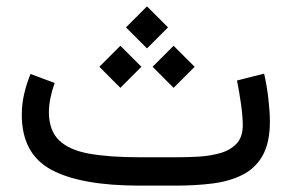

<svg xmlns="http://www.w3.org/2000/svg" viewBox="-20 -582 915 602"><path d="M531.2 0H417.5Q233.4 0 140.9 -49.8Q48.3 -99.6 48.3 -222.2Q48.3 -255.9 55.9 -288.1Q63.5 -320.3 75.7 -350.1L151.4 -321.8Q143.6 -300.3 138.4 -275.9Q133.3 -251.5 133.3 -229.5Q133.8 -172.4 165.5 -141.8Q197.3 -111.3 260.3 -100.1Q323.2 -88.9 417.5 -88.9H531.7Q564.9 -88.9 601.3 -90.8Q637.7 -92.8 669.4 -101.6Q701.2 -110.4 721.2 -131.1Q741.2 -151.9 741.2 -189.5Q741.2 -216.8 735.8 -254.6Q730.5 -292.5 723.1 -329.6L808.1 -351.1Q816.9 -313 821.5 -272.2Q826.2 -231.4 826.2 -201.2Q826.2 -134.8 803.7 -94.7Q781.2 -54.7 741 -34.2Q700.7 -13.7 647.2 -6.8Q593.8 0 531.2 0ZM440.9 -562 506.8 -496.1 440.9 -430.2 375 -496.1ZM524.4 -438.5 590.3 -372.6 524.4 -306.6 458.5 -372.6ZM357.4 -438.5 423.3 -372.6 357.4 -306.6 291.5 -372.6Z"/></svg>

Font: Vazirmatn UI
Style: Regular
Weight: 400
Designer: Saber Rastikerdar
Foundry: Saber Rastikerdar
Version: Version 33.003